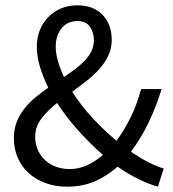

<svg xmlns="http://www.w3.org/2000/svg" viewBox="-20 -688 649 720"><path d="M232 12Q187 12 150.5 -1.5Q114 -15 87.5 -39Q61 -63 46.5 -96.5Q32 -130 32 -170Q32 -203 42.5 -230Q53 -257 71 -280Q89 -303 112.5 -322.5Q136 -342 161 -359Q141 -400 129.5 -438.5Q118 -477 118 -513Q118 -546 129 -574Q140 -602 160 -623Q180 -644 208 -656Q236 -668 270 -668Q331 -668 365 -632Q399 -596 399 -538Q399 -506 386 -479Q373 -452 352 -428.5Q331 -405 304.5 -384.5Q278 -364 251 -344Q283 -293 326.5 -246Q370 -199 417 -160Q447 -201 470.5 -249Q494 -297 509 -354H586Q566 -289 538 -230Q510 -171 471 -119Q505 -96 536 -80Q567 -64 594 -56L572 12Q537 2 499 -16.5Q461 -35 421 -63Q383 -29 336.5 -8.5Q290 12 232 12ZM189 -514Q189 -487 197.5 -458Q206 -429 220 -399Q242 -414 262.5 -429.5Q283 -445 298.5 -461.5Q314 -478 323 -496.5Q332 -515 332 -537Q332 -566 317.5 -587.5Q303 -609 270 -609Q233 -609 211 -582Q189 -555 189 -514ZM241 -54Q275 -54 306 -68Q337 -82 366 -107Q318 -149 273.5 -198.5Q229 -248 194 -302Q159 -274 135.5 -243.5Q112 -213 112 -175Q112 -148 122 -125.5Q132 -103 149.5 -87Q167 -71 190.5 -62.5Q214 -54 241 -54Z"/></svg>

Font: Pinyin1712
Style: Regular
Weight: 400
Version: Version 1